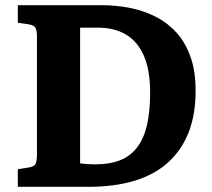

<svg xmlns="http://www.w3.org/2000/svg" viewBox="-20 -723 819 743"><path d="M49 0V-68L92 -75Q111 -78 117 -88Q123 -98 123 -127V-581Q123 -607 116.5 -616.5Q110 -626 90 -629L49 -635V-703H370Q430 -703 484.5 -692Q539 -681 585 -657Q631 -633 665 -594.5Q699 -556 718 -501Q737 -446 737 -372Q737 -280 710 -211Q683 -142 630.5 -94.5Q578 -47 500.5 -23.5Q423 0 321 0ZM348 -87Q405 -87 445 -103Q485 -119 511 -153Q537 -187 549 -240Q561 -293 561 -365Q561 -451 537 -506.5Q513 -562 468 -589Q423 -616 358 -616H290V-91Q302 -89 317.5 -88Q333 -87 348 -87Z"/></svg>

Font: Literata 18pt
Style: Bold
Weight: 700
Designer: Latin by Veronika Burian and Jose Scaglione. Greek by Irene Vlachou. Cyrillic by Vera Evstafieva.
Foundry: TypeTogether
Version: Version 3.103;gftools[0.9.29]